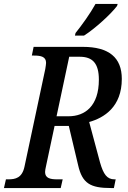

<svg xmlns="http://www.w3.org/2000/svg" viewBox="-39 -951 647 971"><path d="M340 -771H386C443 -807 524 -882 553 -921L556 -931H444C417 -882 375 -824 343 -784ZM-19 0H268L278 -44H250C215 -44 189 -50 189 -81C189 -88 191 -99 194 -112L237 -314H309L356 -116C377 -23 418 0 523 0H537L546 -44H540C502 -44 484 -70 467 -129L412 -334C487 -355 577 -410 577 -552C577 -660 512 -714 380 -714H131L122 -670H133C169 -670 194 -664 194 -633C194 -626 192 -616 190 -602L85 -109C73 -51 39 -44 3 -44H-9ZM308 -363H247L311 -664H364C429 -664 461 -631 461 -548C461 -415 391 -363 308 -363Z"/></svg>

Font: Noto Serif Condensed Medium
Style: Italic
Weight: 500
Width: 3
Italic angle: -12°
Designer: Monotype Design Team
Foundry: Monotype Imaging Inc.
Version: Version 2.013